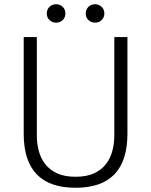

<svg xmlns="http://www.w3.org/2000/svg" viewBox="-20 -875 714 907"><path d="M385 -811Q385 -830 397.5 -842.5Q410 -855 429 -855Q448 -855 460.5 -842.5Q473 -830 473 -811Q473 -793 460.5 -780.5Q448 -768 429 -768Q410 -768 397.5 -780.5Q385 -793 385 -811ZM201 -811Q201 -830 213.5 -842.5Q226 -855 245 -855Q264 -855 276.5 -842.5Q289 -830 289 -811Q289 -793 276.5 -780.5Q264 -768 245 -768Q226 -768 213.5 -780.5Q201 -793 201 -811ZM154 -234Q154 -198 163 -163Q172 -128 193 -100.5Q214 -73 249 -56.5Q284 -40 337 -40Q390 -40 425 -56.5Q460 -73 481 -100.5Q502 -128 511 -163Q520 -198 520 -234V-700H582V-243Q582 12 337 12Q92 12 92 -243V-700H154Z"/></svg>

Font: Post Grotesk Light
Style: Light
Weight: 300
Version: Version 1.0